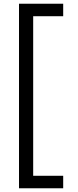

<svg xmlns="http://www.w3.org/2000/svg" viewBox="-20 -758 417 1030"><path d="M82 252V-738H319V-671H158V185H319V252Z"/></svg>

Font: Gantari
Style: Regular
Weight: 400
Designer: Anugrah Pasau
Foundry: Lafontype
Version: Version 1.000; ttfautohint (v1.8.4)